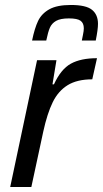

<svg xmlns="http://www.w3.org/2000/svg" viewBox="-20 -752 414 772"><path d="M129 -510H207L191 -413H197Q225 -474 265 -496Q305 -518 370 -518L351 -433Q290 -433 252 -409.5Q214 -386 192 -341Q170 -296 154 -223L106 0H21ZM374 -656Q374 -634 365 -589H309Q310 -595 313.5 -611.5Q317 -628 317 -638Q317 -659 304 -668.5Q291 -678 257 -678Q223 -678 205.5 -668Q188 -658 180.5 -640.5Q173 -623 166 -589H109Q119 -638 133 -667.5Q147 -697 178 -714.5Q209 -732 265 -732Q326 -732 350 -712.5Q374 -693 374 -656Z"/></svg>

Font: Saira Semi Condensed
Style: Italic
Weight: 400
Width: 4
Italic angle: -12°
Designer: Hector Gatti with collaboration of the Omnibus-Type team
Foundry: Omnibus-Type
Version: Version 1.001; ttfautohint (v1.8)